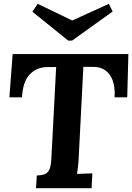

<svg xmlns="http://www.w3.org/2000/svg" viewBox="-20 -982 690 1002"><path d="M650 -700 644 -474H578Q581 -528 567.5 -563.5Q554 -599 527.5 -616.5Q501 -634 463 -633H415L391 -164Q390 -137 387 -112Q384 -87 382 -74Q393 -75 409 -75.5Q425 -76 440 -76.5Q455 -77 462 -77L458 0H168L172 -66Q195 -67 211 -72Q227 -77 236.5 -95Q246 -113 248 -153L273 -632H227Q170 -631 134.5 -593Q99 -555 95 -474H29L46 -700ZM356 -770H336L149 -921L177 -962L357 -875L548 -962L568 -922Z"/></svg>

Font: Lora Italic
Style: Italic
Weight: 400
Italic angle: -3°
Designer: Olga Karpushina, Alexei Vanyashin (Cyrillic)
Foundry: Cyreal
Version: Version 2.210; ttfautohint (v1.8.1.43-b0c9)